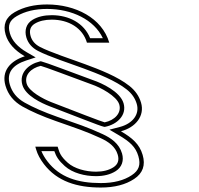

<svg xmlns="http://www.w3.org/2000/svg" viewBox="-117 -678 890 860"><path d="M114.8 -590C190.7 -590 253.2 -552.8 272.4 -487H372.4C340.1 -597.7 220.7 -658 93.7 -658C37 -658 -11.3 -646.5 -51.2 -623.5C-91.2 -600.5 -104.7 -567 -91.8 -523C-80.7 -485 -52.1 -452.7 -6 -426C-71.6 -404.6 -111.6 -359.8 -92.4 -294C-80.7 -254 -55.4 -223 -16.5 -201C22.5 -179 72.1 -157.3 132.5 -136C227.1 -102.6 265.6 -90.7 334.4 -59C369.8 -42.7 399.8 -21.4 410.4 15C417.7 39.7 411.1 58.5 390.7 71.5C370.3 84.5 344.3 91 312.7 91C267 91 216 77.4 186.6 51C155.2 22.8 149.6 7.9 141.2 -21H41.2L45 -8C51.2 13.3 62.8 35 79.6 57C139.1 134.7 227.7 162 334.7 162C395.5 162 445.3 149.2 484 123.5C522.8 97.8 535.4 62 522 16C507.7 -32.7 475.7 -60 424.7 -90C490.7 -107.3 532.1 -159.1 514.8 -218C506.3 -247.3 488.9 -272.3 462.9 -293C409.2 -335.6 329.6 -366.1 263.8 -390.5C202.6 -413.2 108.2 -443.7 61.7 -468C40.1 -479.3 26.2 -495.3 20.2 -516C12.8 -541.3 19 -560 38.8 -572C58.7 -584 84 -590 114.8 -590ZM111.4 -221C76.9 -234.7 12.6 -268.2 2.5 -303C-8.9 -341.8 21.5 -372.6 65.3 -383C73.4 -381 101.8 -371 150.4 -353C199 -335 246.6 -317.3 293.4 -300C331.8 -287.1 406 -248.1 417.2 -210C428.3 -171.8 396.6 -139.2 351.8 -130C345.6 -131.3 316.4 -142 264.3 -162C212.2 -182 161.3 -201.7 111.4 -221ZM114.8 -610C81.5 -610 52.3 -603.5 28.5 -589.1C0.5 -572.2 -8.2 -542.1 1 -510.4C8.7 -484.1 27 -463.6 52.5 -450.3C101.9 -424.4 196.1 -394.3 256.8 -371.7C322.4 -347.4 400.5 -317 450.5 -277.3C473.7 -258.9 488.3 -237.6 495.6 -212.4C508.8 -167.5 479 -124.9 419.7 -109.3L373.2 -97.2L414.6 -72.8C464.5 -43.4 490.6 -20.2 502.8 21.6C514.2 60.5 505 85.6 473 106.8C438.4 129.8 392.8 142 334.7 142C230.8 142 150 116 95.5 44.8C83.3 29 74.1 12.7 68.5 -1H126.4C134.7 23.5 145.8 41.3 173.2 65.9C208.2 97.3 263.6 111 312.7 111C347 111 377.1 103.9 401.5 88.4C429.1 70.8 438.9 41.1 429.6 9.4C416.5 -35.5 379.7 -60.1 342.8 -77.2C273 -109.4 233.3 -121.6 139.2 -154.9C79.6 -175.9 30.9 -197.2 -6.6 -218.4C-41.6 -238.2 -63 -264.7 -73.2 -299.6C-88.5 -352.1 -60.3 -387.3 0.2 -407L42.8 -420.9L4 -443.3C-39.3 -468.3 -63.4 -496.9 -72.6 -528.6C-83.2 -564.8 -74.2 -587.2 -41.2 -606.2C-4.9 -627.1 39.7 -638 93.7 -638C204.9 -638 305 -589.5 343.6 -507H286.7C259.5 -574.7 191.4 -610 114.8 -610ZM104.1 -202.4C154.1 -183 205 -163.3 257.2 -143.3C310 -123 337 -112.7 347.6 -110.4L351.7 -109.6L355.8 -110.4C405.9 -120.6 452.3 -161.2 436.4 -215.6C421 -268.1 338.9 -305.7 300 -318.9C252.1 -336.6 206 -353.7 157.3 -371.8C108.2 -389.9 81 -399.7 70.1 -402.4L65.5 -403.6L60.7 -402.5C12 -391 -32.7 -352 -16.7 -297.4C-2.4 -248.5 69.5 -216.1 104.1 -202.4Z"/></svg>

Font: Din Kursivschrift
Style: BreitLeftGho
Weight: 400
Version: Version 1.089